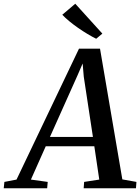

<svg xmlns="http://www.w3.org/2000/svg" viewBox="-89 -1008 752 1028"><path d="M-69 0 -65.5 -34 -0.5 -46.5 334 -747.5H446.5L566 -47.5L641.5 -34L639 0H359L361.5 -34L442.5 -46.5L416 -225H156L76.5 -46.5L166.5 -34L163.5 0ZM178.5 -275H408.5L359.5 -597.5L353.5 -668L326.5 -605.5ZM426 -800.5Q405.5 -810.5 380 -825.8Q354.5 -841 329 -858.8Q303.5 -876.5 281.2 -895Q259 -913.5 244.5 -929L314 -988L459 -828Z"/></svg>

Font: Merriweather 60pt Medium
Style: Italic
Weight: 500
Italic angle: -7.8°
Version: Version 2.101